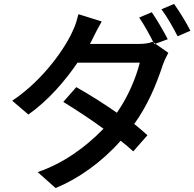

<svg xmlns="http://www.w3.org/2000/svg" viewBox="-20 -893 986 974"><path d="M42 -382C208 -493 318 -662 351 -741C363 -765 371 -794 378 -821L496 -784C480 -756 466 -730 454 -705C449 -694 443 -682 436 -670H680C709 -670 736 -673 754 -681L834 -625C825 -609 813 -584 806 -564C769 -452 726 -355 661 -264C683 -246 710 -224 728 -207L656 -125C637 -143 615 -161 592 -179C497 -71 377 14 262 61L171 -20C298 -63 411 -143 505 -240C448 -282 373 -332 301 -376L367 -451C438 -411 513 -363 573 -321C629 -401 670 -498 689 -575H373C312 -485 226 -384 124 -312ZM686 -804C712 -767 743 -709 763 -669L831 -694C811 -733 775 -795 750 -831ZM799 -846C827 -809 860 -751 881 -709L946 -737C928 -773 890 -836 863 -873Z"/></svg>

Font: GenEiGothic-pro-SemiBold
Style: Regular
Weight: 500
Designer: Ryoko NISHIZUKA (kana & ideographs); Paul D. Hunt (Latin, Greek & Cyrillic); Wenlong ZHANG (bopomofo); Sandoll Communica
Foundry: Adobe Systems Incorporated; o_tamon
Version: Version 1.000.140830